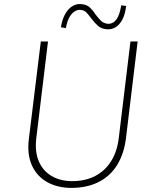

<svg xmlns="http://www.w3.org/2000/svg" viewBox="-20 -908 746 936"><path d="M157 -235Q149 -169 169 -122Q189 -75 231.5 -50Q274 -25 332 -25Q396 -25 444 -50Q492 -75 521.5 -122Q551 -169 559 -235L616 -706H651L594 -233Q584 -156 550 -102Q516 -48 459.5 -20Q403 8 328 8Q261 8 210.5 -20Q160 -48 135.5 -102Q111 -156 121 -233L179 -706H214ZM503 -765Q474 -767 457 -782.5Q440 -798 426 -817Q415 -832 403 -845.5Q391 -859 370 -860Q359 -861 345 -853Q331 -845 319.5 -826Q308 -807 301 -771L277 -775Q283 -814 298 -840Q313 -866 333 -878Q353 -890 374 -888Q402 -887 418.5 -871Q435 -855 447 -836Q459 -820 472 -807Q485 -794 506 -792Q519 -791 532 -798.5Q545 -806 555 -826Q565 -846 571 -882L595 -879Q590 -838 576.5 -812.5Q563 -787 544 -775.5Q525 -764 503 -765Z"/></svg>

Font: Josefin Sans ExtraLight
Style: Italic
Weight: 250
Italic angle: -7°
Designer: Santiago Orozco
Foundry: Typemade
Version: Version 2.000